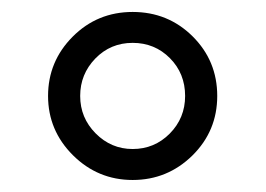

<svg xmlns="http://www.w3.org/2000/svg" viewBox="-20 -718 440 318"><path d="M339.8 -559.1Q339.8 -501 298.6 -460.4Q257.3 -419.9 199.7 -419.9Q142.1 -419.9 100.8 -460.9Q59.6 -502 59.6 -559.1Q59.6 -616.2 100.3 -657.2Q141.1 -698.2 199.7 -698.2Q258.3 -698.2 299.1 -657.7Q339.8 -617.2 339.8 -559.1ZM286.6 -559.1Q286.6 -596.2 261.5 -621.6Q236.3 -647 199.7 -647Q163.1 -647 137.9 -621.1Q112.8 -595.2 112.8 -559.1Q112.8 -522.9 138.4 -497.1Q164.1 -471.2 199.7 -471.2Q235.8 -471.2 261.2 -496.8Q286.6 -522.5 286.6 -559.1Z"/></svg>

Font: Liberation Sans
Style: Regular
Weight: 400
Designer: Steve Matteson
Foundry: Ascender Corporation
Version: Version 2.00.1